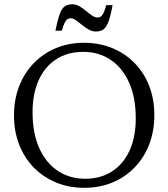

<svg xmlns="http://www.w3.org/2000/svg" viewBox="-20 -890 806 920"><path d="M382.5 -685Q456 -685 517.8 -659.5Q579.5 -634 624.8 -588Q670 -542 694.8 -478.5Q719.5 -415 719.5 -338.5Q719.5 -262 695 -198.2Q670.5 -134.5 625.2 -87.8Q580 -41 518.8 -15.5Q457.5 10 384 10Q310.5 10 249 -15.5Q187.5 -41 142.2 -87Q97 -133 72 -196.8Q47 -260.5 47 -336.5Q47 -413 71.8 -476.8Q96.5 -540.5 141.8 -587.2Q187 -634 248.2 -659.5Q309.5 -685 382.5 -685ZM387.5 -33.5Q462.5 -33.5 517 -68.8Q571.5 -104 601 -169Q630.5 -234 630.5 -322.5Q630.5 -424 598.2 -495.2Q566 -566.5 509.2 -604Q452.5 -641.5 379 -641.5Q304 -641.5 249.5 -606.2Q195 -571 165.5 -506Q136 -441 136 -352.5Q136 -251.5 168.2 -180Q200.5 -108.5 257.5 -71Q314.5 -33.5 387.5 -33.5ZM519.5 -865.5Q510 -813.5 499.8 -786.2Q489.5 -759 475.5 -749Q461.5 -739 439.5 -739Q421.5 -739 404.8 -748.5Q388 -758 372.8 -770.8Q357.5 -783.5 344 -793Q330.5 -802.5 318.5 -802.5Q310 -802.5 303 -798Q296 -793.5 289.8 -780.8Q283.5 -768 276.5 -743H245.5Q256 -795 266 -822.2Q276 -849.5 290.2 -859.5Q304.5 -869.5 326 -869.5Q344 -869.5 360.5 -860Q377 -850.5 392.2 -837.8Q407.5 -825 421.2 -815.5Q435 -806 447 -806Q455.5 -806 462.2 -810.2Q469 -814.5 475.8 -827.5Q482.5 -840.5 489 -865.5Z"/></svg>

Font: Newsreader 24pt
Style: Regular
Weight: 400
Designer: Hugues Gentile
Foundry: Production Type
Version: Version 1.003